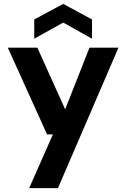

<svg xmlns="http://www.w3.org/2000/svg" viewBox="-20 -747 649 987"><path d="M130 220 252 -56H222L20 -502H172L315 -185L440 -502H589L278 220ZM156 -548V-647L305 -727L453 -647V-548L305 -631Z"/></svg>

Font: DM Sans 16pt ExtraBold
Style: Regular
Weight: 800
Version: Version 4.004;gftools[0.9.30]